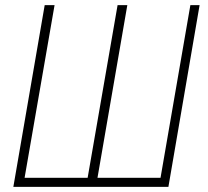

<svg xmlns="http://www.w3.org/2000/svg" viewBox="-20 -731 812 751"><path d="M154.8 -710.9H193.4L76.2 -35.6H322.8L439.9 -710.9H478L361.3 -35.6H607.9L724.6 -710.9H760.7L638.7 0H32.2Z"/></svg>

Font: Roboto Condensed ExtraLight
Style: Italic
Weight: 250
Italic angle: -12°
Designer: Christian Robertson
Foundry: Google
Version: Version 3.008; 2023